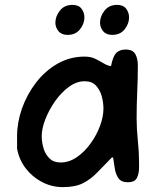

<svg xmlns="http://www.w3.org/2000/svg" viewBox="-20 -757 649 787"><path d="M238 10Q192 10 152 -11Q112 -32 85 -67.5Q58 -103 50 -148V-199Q50 -255 70 -312Q90 -369 127 -417.5Q164 -466 215 -495.5Q266 -525 327 -525Q352 -525 370.5 -516Q389 -507 404.5 -497.5Q420 -488 435 -486Q443 -527 457 -540.5Q471 -554 495 -554Q524 -554 534.5 -535.5Q545 -517 545 -489Q545 -434 542.5 -381Q540 -328 540 -272Q540 -228 545 -181Q550 -134 550 -90V-69Q550 -47 541.5 -28.5Q533 -10 504 -10Q477 -10 465.5 -26.5Q454 -43 450.5 -66.5Q447 -90 444 -109L440 -113Q406 -79 379.5 -51Q353 -23 321 -6.5Q289 10 238 10ZM228 -91Q263 -91 294.5 -112.5Q326 -134 351 -168.5Q376 -203 390 -241Q404 -279 404 -312Q404 -337 397 -362.5Q390 -388 373.5 -406Q357 -424 327 -424Q294 -424 262.5 -401Q231 -378 206 -342.5Q181 -307 166 -268.5Q151 -230 151 -199Q151 -174 158.5 -149Q166 -124 183 -107.5Q200 -91 228 -91ZM440 -614Q415 -614 402.5 -629.5Q390 -645 390 -664Q390 -690 408.5 -713.5Q427 -737 460 -737Q485 -737 497 -721.5Q509 -706 509 -685Q509 -660 491 -637Q473 -614 440 -614ZM257 -614Q232 -614 219.5 -629.5Q207 -645 207 -664Q207 -690 225.5 -713.5Q244 -737 277 -737Q302 -737 314 -721.5Q326 -706 326 -685Q326 -660 308 -637Q290 -614 257 -614Z"/></svg>

Font: Fuzzy Bubbles
Style: Bold
Weight: 700
Designer: Robert E. Leuschke
Foundry: Robert E. Leuschke
Version: Version 1.010; ttfautohint (v1.8.3)